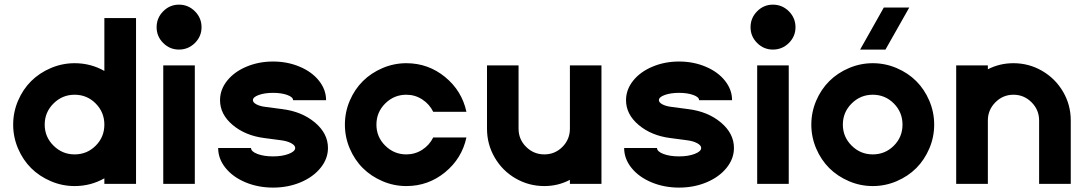

<svg xmlns="http://www.w3.org/2000/svg" viewBox="-20 -811 4793 847"><path d="M440.4 0V-24.4Q380.4 9.8 309.1 9.8Q254.4 9.8 204.1 -11.7Q153.8 -33.2 117.4 -69.3Q81.1 -105.5 59.6 -155.8Q38.1 -206.1 38.1 -261.2Q38.1 -316.4 59.6 -366.7Q81.1 -417 117.4 -453.1Q153.8 -489.3 204.1 -510.7Q254.4 -532.2 309.1 -532.2Q380.4 -532.2 440.4 -498V-731.4H580.1V0ZM309.1 -393.1Q254.9 -393.1 216.1 -354.5Q177.2 -315.9 177.2 -261.2Q177.2 -207 216.1 -168.5Q254.9 -129.9 309.1 -129.9Q363.8 -129.9 402.1 -168.2Q440.4 -206.5 440.4 -261.2Q440.4 -315.9 402.1 -354.5Q363.8 -393.1 309.1 -393.1Z M869.1 -690.9Q869.1 -650.4 839.8 -621.3Q810.5 -592.3 769.5 -592.3Q729 -592.3 700 -621.3Q670.9 -650.4 670.9 -690.9Q670.9 -731.9 700 -761.2Q729 -790.5 769.5 -790.5Q810.5 -790.5 839.8 -761.2Q869.1 -731.9 869.1 -690.9ZM700.2 0V-522.5H839.4V0Z M942.4 -158.2H1087.4Q1087.4 -142.6 1115.7 -131.8Q1144 -121.1 1184.6 -121.1Q1225.1 -121.1 1253.7 -132.1Q1282.2 -143.1 1282.2 -158.2Q1282.2 -169.9 1264.4 -179.4Q1246.6 -189 1218.8 -192.4L1145.5 -202.1Q1062 -212.9 1006.3 -259.8Q950.7 -306.6 950.7 -369.1Q950.7 -415.5 981.9 -454.8Q1013.2 -494.1 1067.1 -516.8Q1121.1 -539.6 1184.6 -539.6Q1248 -539.6 1302 -516.8Q1356 -494.1 1387.2 -454.8Q1418.5 -415.5 1418.5 -369.1H1272.9Q1272.9 -382.8 1247.1 -392.1Q1221.2 -401.4 1184.6 -401.4Q1147.9 -401.4 1121.8 -392.1Q1095.7 -382.8 1095.7 -369.1Q1095.7 -358.9 1111.3 -350.6Q1127 -342.3 1151.4 -339.4L1225.6 -329.6Q1312 -318.8 1369.4 -270.5Q1426.8 -222.2 1426.8 -158.2Q1426.8 -110.8 1394.3 -70.6Q1361.8 -30.3 1306.2 -6.8Q1250.5 16.6 1184.6 16.6Q1118.7 16.6 1062.7 -6.8Q1006.8 -30.3 974.6 -70.6Q942.4 -110.8 942.4 -158.2Z M1772.5 -129.9Q1811 -129.9 1842.8 -150.4Q1874.5 -170.9 1891.1 -204.6H2037.6Q2017.6 -111.8 1943.4 -51Q1869.1 9.8 1772.5 9.8Q1717.8 9.8 1667.5 -11.7Q1617.2 -33.2 1580.8 -69.3Q1544.4 -105.5 1522.9 -155.8Q1501.5 -206.1 1501.5 -261.2Q1501.5 -316.4 1522.9 -366.7Q1544.4 -417 1580.8 -453.1Q1617.2 -489.3 1667.5 -510.7Q1717.8 -532.2 1772.5 -532.2Q1869.1 -532.2 1943.4 -471.4Q2017.6 -410.6 2037.6 -317.9H1891.1Q1874.5 -351.6 1842.8 -372.3Q1811 -393.1 1772.5 -393.1Q1718.3 -393.1 1679.4 -354.5Q1640.6 -315.9 1640.6 -261.2Q1640.6 -207 1679.4 -168.5Q1718.3 -129.9 1772.5 -129.9Z M2128.4 -243.2V-522.5H2267.6V-243.2Q2267.6 -196.3 2301 -163.1Q2334.5 -129.9 2381.3 -129.9Q2428.2 -129.9 2461.2 -163.1Q2494.1 -196.3 2494.1 -243.2V-522.5H2633.3V0H2494.1V-17.6Q2441.9 9.8 2381.3 9.8Q2313 9.8 2254.6 -23.9Q2196.3 -57.6 2162.4 -116Q2128.4 -174.3 2128.4 -243.2Z M2733.4 -158.2H2878.4Q2878.4 -142.6 2906.7 -131.8Q2935.1 -121.1 2975.6 -121.1Q3016.1 -121.1 3044.7 -132.1Q3073.2 -143.1 3073.2 -158.2Q3073.2 -169.9 3055.4 -179.4Q3037.6 -189 3009.8 -192.4L2936.5 -202.1Q2853 -212.9 2797.4 -259.8Q2741.7 -306.6 2741.7 -369.1Q2741.7 -415.5 2772.9 -454.8Q2804.2 -494.1 2858.2 -516.8Q2912.1 -539.6 2975.6 -539.6Q3039.1 -539.6 3093 -516.8Q3147 -494.1 3178.2 -454.8Q3209.5 -415.5 3209.5 -369.1H3064Q3064 -382.8 3038.1 -392.1Q3012.2 -401.4 2975.6 -401.4Q2939 -401.4 2912.8 -392.1Q2886.7 -382.8 2886.7 -369.1Q2886.7 -358.9 2902.3 -350.6Q2918 -342.3 2942.4 -339.4L3016.6 -329.6Q3103 -318.8 3160.4 -270.5Q3217.8 -222.2 3217.8 -158.2Q3217.8 -110.8 3185.3 -70.6Q3152.8 -30.3 3097.2 -6.8Q3041.5 16.6 2975.6 16.6Q2909.7 16.6 2853.8 -6.8Q2797.9 -30.3 2765.6 -70.6Q2733.4 -110.8 2733.4 -158.2Z M3489.3 -690.9Q3489.3 -650.4 3460 -621.3Q3430.7 -592.3 3389.6 -592.3Q3349.1 -592.3 3320.1 -621.3Q3291 -650.4 3291 -690.9Q3291 -731.9 3320.1 -761.2Q3349.1 -790.5 3389.6 -790.5Q3430.7 -790.5 3460 -761.2Q3489.3 -731.9 3489.3 -690.9ZM3320.3 0V-522.5H3459.5V0Z M3774.4 -592.3 3878.9 -777.8H3991.2L3886.2 -592.3ZM3830.1 9.8Q3775.4 9.8 3725.1 -11.7Q3674.8 -33.2 3638.4 -69.3Q3602.1 -105.5 3580.6 -155.8Q3559.1 -206.1 3559.1 -261.2Q3559.1 -316.4 3580.6 -366.7Q3602.1 -417 3638.4 -453.1Q3674.8 -489.3 3725.1 -510.7Q3775.4 -532.2 3830.1 -532.2Q3885.3 -532.2 3935.5 -510.7Q3985.8 -489.3 4022 -453.1Q4058.1 -417 4079.6 -366.7Q4101.1 -316.4 4101.1 -261.2Q4101.1 -206.1 4079.6 -155.8Q4058.1 -105.5 4022 -69.3Q3985.8 -33.2 3935.5 -11.7Q3885.3 9.8 3830.1 9.8ZM3830.1 -393.1Q3775.9 -393.1 3737.1 -354.5Q3698.2 -315.9 3698.2 -261.2Q3698.2 -207 3737.1 -168.5Q3775.9 -129.9 3830.1 -129.9Q3884.8 -129.9 3923.1 -168.2Q3961.4 -206.5 3961.4 -261.2Q3961.4 -315.9 3923.1 -354.5Q3884.8 -393.1 3830.1 -393.1Z M4198.2 0V-522.5H4337.9V-505.4Q4390.1 -532.2 4450.7 -532.2Q4519 -532.2 4577.4 -498.3Q4635.7 -464.4 4669.7 -406.2Q4703.6 -348.1 4703.6 -279.8V0H4564V-279.8Q4564 -326.2 4530.8 -359.6Q4497.6 -393.1 4450.7 -393.1Q4404.3 -393.1 4371.1 -359.6Q4337.9 -326.2 4337.9 -279.8V0Z"/></svg>

Font: Basically A Sans Serif
Style: Bold
Weight: 700
Designer: Hyung-Suk Kim
Foundry: Mental Design
Version: 1.000